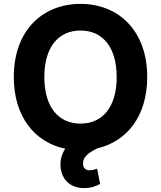

<svg xmlns="http://www.w3.org/2000/svg" viewBox="-20 -757 822 980"><path d="M313.2 2.1C291.2 33.4 284.1 72.8 291.2 109.4C302.2 169.4 347.3 203.1 410.2 203.1C446.4 203.1 473.7 191.8 491.1 181.8L475.5 103.7C465.9 106.9 454.2 112.2 438.2 112.2C415.5 112.2 403.4 99.4 403.8 76.7C403.4 43 433.9 21 477.6 0C626.4 -34.8 731.5 -163 731.5 -363.6C731.5 -601.6 583.8 -737.2 391 -737.2C197.1 -737.2 50.4 -601.6 50.4 -363.6C50.4 -159.8 159.1 -29.8 313.2 2.1ZM391 -601.2C502.5 -601.2 575.6 -517.8 575.6 -363.6C575.6 -209.5 502.5 -126.1 391 -126.1C279.1 -126.1 206.3 -209.5 206.3 -363.6C206.3 -517.8 279.1 -601.2 391 -601.2Z"/></svg>

Font: Inter-Hewn
Style: Bold
Weight: 700
Designer: Rasmus Andersson
Foundry: rsms
Version: Version 3.012;git-f93a4a705